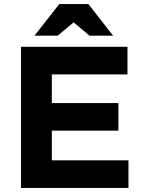

<svg xmlns="http://www.w3.org/2000/svg" viewBox="-20 -932 710 952"><path d="M84 -700V0H617V-137H237V-284H567V-421H237V-563H612V-700ZM274 -912 151 -755H266L345 -821L424 -755H541L418 -912Z"/></svg>

Font: Mission
Style: Bold
Weight: 700
Version: Version 1.000;FEAKit 1.0